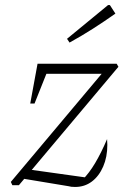

<svg xmlns="http://www.w3.org/2000/svg" viewBox="-20 -735 509 762"><path d="M29 0 23 -13 417 -482H443L450 -470L55 0ZM252 4 59 -28 90 -63 333 -29 307 -21Q334 -48 358 -88.5Q382 -129 405 -183Q405 -177 405.5 -171Q406 -165 406 -160Q406 -112 389.5 -74Q373 -36 344.5 -14.5Q316 7 278 7Q261 7 252 4ZM100 -324 129 -482H180L117 -324ZM146 -442 129 -482H443L401 -442ZM256 -566 246 -581 409 -715H416L438 -681Q394 -650 349.5 -621.5Q305 -593 256 -566Z"/></svg>

Font: Piazzolla Thin Thin
Style: Italic
Weight: 250
Italic angle: -11.3°
Version: Version 2.005